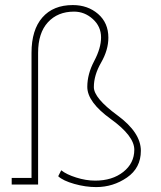

<svg xmlns="http://www.w3.org/2000/svg" viewBox="-20 -740 647 770"><path d="M132.8 0H26.9V-26.4H106.4V-528.3Q106.4 -620.1 149.9 -669.9Q193.4 -719.7 272 -719.7Q332 -719.7 373.3 -684.1Q414.6 -648.4 414.6 -588.9Q414.6 -539.6 385.5 -489Q356.4 -438.5 356.4 -390.6Q356.4 -346.7 450.7 -277.6Q544.9 -208.5 544.9 -135.3Q544.9 -66.4 489.3 -28.1Q433.6 10.3 365.7 10.3Q323.2 10.3 278.1 -2.4Q232.9 -15.1 213.4 -33.2L225.6 -57.1Q246.1 -40.5 285.4 -28.1Q324.7 -15.6 361.8 -15.6Q430.2 -15.6 474.4 -50.5Q518.6 -85.4 518.6 -139.6Q518.6 -194.8 424.3 -262.7Q330.1 -330.6 330.1 -391.6Q330.1 -442.9 357.7 -495.1Q385.3 -547.4 385.3 -589.8Q385.3 -633.8 352.3 -663.6Q319.3 -693.4 276.9 -693.4Q211.4 -693.4 172.1 -650.6Q132.8 -607.9 132.8 -528.3Z"/></svg>

Font: TypoPRO Roboto Slab
Style: Thin
Weight: 250
Designer: Google
Version: Version 1.100263; 2013; ttfautohint (v0.94.20-1c74) -l 8 -r 